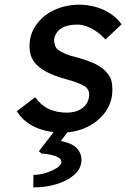

<svg xmlns="http://www.w3.org/2000/svg" viewBox="-20 -556 539 820"><path d="M246 10Q180 10 130 -13Q80 -36 52 -81L130 -141Q155 -106 188.5 -90.5Q222 -75 267 -75Q285 -75 301 -79.5Q317 -84 330 -93Q343 -102 350.5 -114.5Q358 -127 360 -142Q361 -147 361 -152Q361 -171 347 -184Q338 -191 318 -199.5Q298 -208 265 -217Q209 -232 175 -251Q141 -270 124 -294Q112 -313 109 -330Q106 -347 106 -359Q106 -372 108 -385Q113 -418 131.5 -445.5Q150 -473 178 -493.5Q206 -514 242.5 -525Q279 -536 318 -536Q355 -536 390 -526Q425 -516 453 -497Q481 -478 499 -452L430 -387Q414 -406 393.5 -420.5Q373 -435 351 -443Q329 -451 310 -451Q289 -451 271.5 -447Q254 -443 241.5 -435Q229 -427 221.5 -415Q214 -403 211 -388Q211 -375 214.5 -363.5Q218 -352 227 -344Q237 -336 257.5 -327Q278 -318 311 -310Q359 -297 389.5 -281.5Q420 -266 436 -246Q453 -227 456.5 -208Q460 -189 460 -174Q460 -161 458 -146Q451 -101 420.5 -65.5Q390 -30 344.5 -10Q299 10 246 10ZM122 244 123 191Q147 191 174 183Q201 175 221 162.5Q241 150 242 138Q242 136 242 135Q242 123 227.5 115.5Q213 108 192.5 104Q172 100 158 100L146 90L234 -24H293L240 46Q289 56 308.5 77.5Q328 99 328 126Q328 132 327 139Q323 165 303 185Q283 205 253 218.5Q223 232 191 238Q159 244 131 244Q126 244 122 244Z"/></svg>

Font: Lexend
Style: Italic
Weight: 400
Italic angle: -8.13011°
Designer: Bonnie Shaver-Troup, Thomas Jockin
Foundry: Lexend
Version: Version 1.007